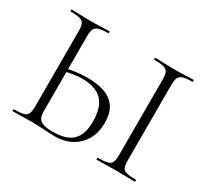

<svg xmlns="http://www.w3.org/2000/svg" viewBox="-128 -821 1098 1020"><g transform="rotate(30 421.0 -310.5)"><path d="M303 4Q287 4 261.5 2.5Q236 1 209 -0.5Q182 -2 160 -2Q128 -2 98 -1Q68 0 44 0Q42 0 42 -6Q42 -12 44 -12Q82 -12 101.5 -17Q121 -22 128 -37Q135 -52 135 -81V-544Q135 -573 128.5 -587.5Q122 -602 103 -607.5Q84 -613 46 -613Q43 -613 43 -619Q43 -625 46 -625Q69 -625 98 -623.5Q127 -622 159 -622Q194 -622 224 -623.5Q254 -625 276 -625Q279 -625 279 -619Q279 -613 276 -613Q238 -613 219 -607Q200 -601 193.5 -586Q187 -571 187 -542V-81Q187 -59 194 -43.5Q201 -28 221.5 -20Q242 -12 283 -12Q367 -12 404 -49.5Q441 -87 441 -163Q441 -229 420.5 -266.5Q400 -304 363.5 -319.5Q327 -335 280 -335Q250 -335 221.5 -330Q193 -325 165 -317L164 -336Q197 -344 231 -348.5Q265 -353 302 -353Q358 -353 402.5 -338.5Q447 -324 473 -288.5Q499 -253 499 -189Q499 -132 474.5 -88.5Q450 -45 406 -20.5Q362 4 303 4ZM704 -81Q704 -52 710 -37Q716 -22 735.5 -17Q755 -12 793 -12Q795 -12 795 -6Q795 0 793 0Q769 0 740 -1Q711 -2 676 -2Q643 -2 613.5 -1Q584 0 560 0Q557 0 557 -6Q557 -12 560 -12Q598 -12 617.5 -17Q637 -22 643.5 -37Q650 -52 650 -81V-544Q650 -573 643.5 -587.5Q637 -602 617.5 -607.5Q598 -613 560 -613Q557 -613 557 -619Q557 -625 560 -625Q584 -625 613.5 -623.5Q643 -622 676 -622Q711 -622 740.5 -623.5Q770 -625 793 -625Q795 -625 795 -619Q795 -613 793 -613Q755 -613 736 -607Q717 -601 710.5 -586Q704 -571 704 -542Z"/></g></svg>

Font: Cormorant Garamond Light
Style: Regular
Weight: 300
Designer: Christian Thalmann (Catharsis Fonts)
Foundry: Catharsis Fonts
Version: Version 4.001